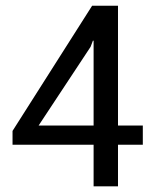

<svg xmlns="http://www.w3.org/2000/svg" viewBox="-20 -660 547 680"><path d="M311.5 -215.3V-515.6L309.1 -516.1L300.8 -494.1L116.7 -215.3ZM397.9 -639.6V-215.3H485.8V-147.5H397.9V0H311.5V-147.5H24.4V-196.3L306.2 -639.6Z"/></svg>

Font: Yantramanav
Style: Regular
Weight: 400
Version: Version 1.000;PS 1.0;hotconv 1.0.72;makeotf.lib2.5.5900; ttf